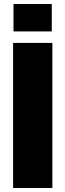

<svg xmlns="http://www.w3.org/2000/svg" viewBox="-20 -933 325 953"><path d="M45 -720H240V0H45ZM47 -913H237V-777H47Z"/></svg>

Font: Protest Guerrilla
Style: Regular
Weight: 400
Designer: Octavio Pardo
Foundry: Ashler Design
Version: Version 2.005; ttfautohint (v1.8.4.7-5d5b)